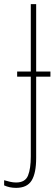

<svg xmlns="http://www.w3.org/2000/svg" viewBox="-65 -734 273 929"><path d="M13 175Q-19 175 -45 163V138Q-31 142 -16.5 145.5Q-2 149 13 149Q57 149 70.5 115.5Q84 82 84 23V-363H18V-388H84V-714H110V-388H179V-363H110V30Q110 104 88 139.5Q66 175 13 175Z"/></svg>

Font: Noto Sans ExtraCondensed Thin
Style: Regular
Weight: 100
Width: 2
Designer: Monotype Design Team
Foundry: Monotype Imaging Inc.
Version: Version 2.013; ttfautohint (v1.8.4.7-5d5b)